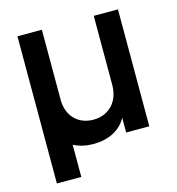

<svg xmlns="http://www.w3.org/2000/svg" viewBox="-103 -630 791 858"><g transform="rotate(-15 293.0 -200.5)"><path d="M55 140H168V-9C195 5 226 12 259 12C328 12 384 -15 413 -68V0H520V-541H408V-222C408 -143 358 -93 287 -93C217 -93 168 -142 168 -217V-541H55Z"/></g></svg>

Font: Mluvka SemiBold
Style: Regular
Weight: 600
Designer: Modified by Jiří Krblich, Original typeface by Gumpita Rahayu
Foundry: Gumpita Rahayu & Jiří Krblich
Version: Version 2.000;Glyphs 3.1.1 (3134)